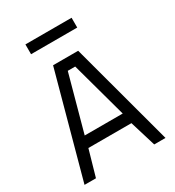

<svg xmlns="http://www.w3.org/2000/svg" viewBox="-207 -1001 1019 1120"><g transform="rotate(-30 302.0 -441.0)"><path d="M219 -696H388L575 -1H499L446 -175H156L106 0H29ZM174 -249H430L327 -625H277ZM140 -882H451V-816H140Z"/></g></svg>

Font: TitilliumText22L 400 wt
Style: 400 wt
Weight: 400
Designer: Campivisivi
Foundry: Campivisivi
Version: 1.000